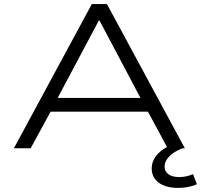

<svg xmlns="http://www.w3.org/2000/svg" viewBox="-20 -725 983 939"><path d="M48 0 429 -705H503L884 0H800L691 -202L737 -179H194L240 -202L130 0ZM463 -624 253 -229 220 -246H711L676 -229L467 -624ZM852 194Q791 194 756.5 168.5Q722 143 722 99Q722 58 754 25.5Q786 -7 848 -28L874 0Q846 10 826 24.5Q806 39 795.5 55.5Q785 72 785 90Q785 114 804 127.5Q823 141 857 141Q873 141 890 137.5Q907 134 924 127L943 176Q926 184 902.5 189Q879 194 852 194Z"/></svg>

Font: Nunito Sans 7pt Expanded Light
Style: Regular
Weight: 300
Width: 7
Designer: Vernon Adams
Foundry: Vernon Adams
Version: Version 3.101;gftools[0.9.27]